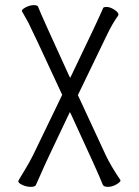

<svg xmlns="http://www.w3.org/2000/svg" viewBox="-20 -722 540 747"><path d="M120 -3Q117 5 100 5Q83 5 67 -2.5Q51 -10 51 -17Q51 -19 72.5 -54Q94 -89 108 -117L222 -353Q103 -610 90.5 -633.5Q78 -657 71.5 -667.5Q65 -678 65 -679Q65 -686 81 -694Q97 -702 111.5 -702Q126 -702 128 -696Q142 -660 248 -429L253 -419L258 -429Q364 -649 381 -690Q382 -695 395 -695Q408 -695 424.5 -684.5Q441 -674 441 -665L440 -662Q417 -630 397 -588L283 -352L392 -117Q411 -77 448 -22L449 -20Q448 -13 432 -4Q416 5 400 5Q384 5 380 -3Q364 -45 257 -276L252 -286L247 -276Q151 -75 141 -50ZM52 -21Q52 -21 52 -22Z"/></svg>

Font: LXGW WenKai Mono TC Light
Style: Regular
Weight: 300
Designer: LXGW / Fontworks Inc.
Foundry: LXGW / Fontworks Inc.
Version: Version 1.330